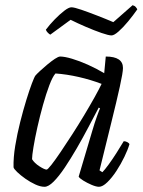

<svg xmlns="http://www.w3.org/2000/svg" viewBox="-20 -717 549 737"><path d="M151 0Q135 0 115.5 -9Q96 -18 77.5 -31Q59 -44 46 -56.5Q33 -69 32 -75Q31 -112 38.5 -157.5Q46 -203 57.5 -248.5Q69 -294 81 -333Q93 -372 102.5 -397Q112 -422 116 -427Q121 -433 134 -445Q147 -457 162 -469.5Q177 -482 190.5 -491Q204 -500 211 -500Q228 -500 256.5 -491.5Q285 -483 317.5 -468.5Q350 -454 380 -436L386 -500Q452 -500 452 -456Q452 -439 440 -384.5Q428 -330 407.5 -247.5Q387 -165 362 -63L373 -56Q382 -65 397 -85.5Q412 -106 427.5 -130.5Q443 -155 455 -175Q462 -175 468.5 -171.5Q475 -168 477 -164Q471 -143 457.5 -115Q444 -87 427 -61Q410 -35 392 -17.5Q374 0 360 0Q349 0 331.5 -7.5Q314 -15 299.5 -24Q285 -33 282 -39L334 -214Q343 -245 352 -270Q361 -295 364 -301L359 -304Q341 -270 319.5 -229Q298 -188 274.5 -147.5Q251 -107 228.5 -73.5Q206 -40 186 -20Q166 0 151 0ZM159 -66Q163 -66 177.5 -84.5Q192 -103 213 -134Q234 -165 257.5 -201.5Q281 -238 303.5 -275.5Q326 -313 343.5 -344.5Q361 -376 370 -395Q328 -411 282 -421.5Q236 -432 193 -435Q182 -423 169.5 -390Q157 -357 145 -314Q133 -271 123.5 -228.5Q114 -186 108.5 -152.5Q103 -119 103 -106Q112 -91 131.5 -78.5Q151 -66 159 -66ZM408 -581Q397 -581 369.5 -590.5Q342 -600 309.5 -614Q277 -628 251 -641L173 -584Q169 -586 163.5 -591.5Q158 -597 156 -603Q171 -623 190 -642.5Q209 -662 226.5 -675.5Q244 -689 254 -689Q265 -689 292.5 -679.5Q320 -670 353.5 -657Q387 -644 415 -632L489 -697Q497 -695 501.5 -689.5Q506 -684 507 -681Q491 -658 472 -635Q453 -612 435.5 -596.5Q418 -581 408 -581Z"/></svg>

Font: Texturina Extralight
Style: Italic
Weight: 200
Italic angle: -11°
Designer: Guillermo Torres Carreño
Foundry: Omnibus-Type
Version: Version 1.002; ttfautohint (v1.8.3)